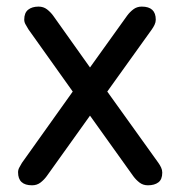

<svg xmlns="http://www.w3.org/2000/svg" viewBox="-20 -553 540 576"><path d="M76.2 2.9Q34.2 2.9 34.2 -36.1Q34.2 -43.9 38.1 -50.8Q42 -57.6 45.9 -64.5L198.2 -278.3L65.4 -464.8Q61.5 -471.7 57.1 -479Q52.7 -486.3 52.7 -494.1Q52.7 -514.6 64.5 -523.9Q76.2 -533.2 95.7 -533.2Q110.4 -533.2 121.1 -524.9Q131.8 -516.6 139.6 -505.9L250 -350.6L361.3 -505.9Q369.1 -516.6 379.9 -524.9Q390.6 -533.2 405.3 -533.2Q447.3 -533.2 447.3 -494.1Q447.3 -486.3 443.8 -479Q440.4 -471.7 435.5 -464.8L301.8 -278.3L455.1 -64.5Q460 -57.6 463.4 -50.3Q466.8 -43 466.8 -35.2Q466.8 -14.6 455.1 -5.9Q443.4 2.9 423.8 2.9Q409.2 2.9 398.4 -5.4Q387.7 -13.7 379.9 -24.4L250 -206.1L120.1 -24.4Q112.3 -13.7 101.6 -5.4Q90.8 2.9 76.2 2.9Z"/></svg>

Font: Kosugi Maru
Style: Regular
Weight: 400
Designer: MOTOYA
Version: Version 4.002